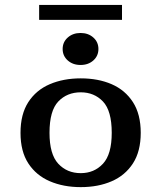

<svg xmlns="http://www.w3.org/2000/svg" viewBox="-20 -745 652 776"><path d="M305.5 -482.4Q274.5 -482.4 253.8 -500.7Q233.2 -519.1 233.2 -547Q233.2 -575 253.8 -593.3Q274.5 -611.7 305.5 -611.7Q336.8 -611.7 357.3 -593.3Q377.8 -575 377.8 -547Q377.8 -519.1 357.3 -500.7Q336.8 -482.4 305.5 -482.4ZM306.3 11.3Q236.5 11.3 181.4 -12.4Q126.3 -36 94.6 -84.5Q62.9 -132.9 62.9 -208.1Q62.9 -283.4 94.4 -332.2Q126 -381 181.2 -404.7Q236.5 -428.3 306.3 -428.3Q376.9 -428.3 431.3 -404.7Q485.8 -381 517.3 -332.2Q548.8 -283.4 548.8 -208.1Q548.8 -133.2 517.3 -84.6Q485.8 -36 431.3 -12.4Q376.9 11.3 306.3 11.3ZM306.3 -45.2Q360.8 -45.2 396.2 -83.3Q431.6 -121.4 431.6 -208.1Q431.6 -297.4 396.2 -334.7Q360.8 -371.9 306.3 -371.9Q251 -371.9 215.5 -334.7Q180.1 -297.4 180.1 -208.1Q180.1 -121.4 215.5 -83.3Q251 -45.2 306.3 -45.2ZM138.2 -664.6V-725.1H473.1V-664.6Z"/></svg>

Font: Playfair 5pt SemiExpanded Light
Style: Regular
Weight: 300
Width: 6
Designer: Claus Eggers Sørensen
Foundry: Claus Eggers Sørensen
Version: Version 2.203